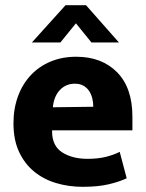

<svg xmlns="http://www.w3.org/2000/svg" viewBox="-20 -710 564 741"><path d="M491 -207H181V-203Q181 -147 220 -122Q259 -97 318 -97Q359 -97 390 -105Q421 -113 442 -124L469 -22Q442 -9 400.5 1Q359 11 299 11Q245 11 196.5 -3.5Q148 -18 111.5 -48Q75 -78 53.5 -124Q32 -170 32 -234Q32 -291 49.5 -338.5Q67 -386 99 -420Q131 -454 175.5 -472.5Q220 -491 274 -491Q373 -491 432 -431Q491 -371 491 -260ZM340 -298Q340 -315 336 -331Q332 -347 323.5 -359.5Q315 -372 301.5 -379.5Q288 -387 269 -387Q234 -387 211 -362.5Q188 -338 184 -296ZM439 -546H333L273 -620L213 -546H103L233 -690H312Z"/></svg>

Font: Ek Mukta ExtraBold
Style: Regular
Weight: 800
Designer: Girish Dalvi and Yashodeep Gholap
Foundry: Ek Type
Version: Version 2.538;PS 1.002;hotconv 16.6.51;makeotf.lib2.5.65220;